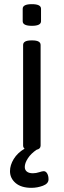

<svg xmlns="http://www.w3.org/2000/svg" viewBox="-20 -719 305 922"><path d="M89 -617V-677Q89 -699 133 -699Q177 -699 177 -677V-617Q177 -595 133 -595Q89 -595 89 -617ZM213 142Q213 163 186 173Q159 183 131 183Q82 183 55 160Q28 137 28 103Q28 74 46 44.5Q64 15 98 -5Q91 -11 91 -20V-503Q91 -525 131 -525H135Q175 -525 175 -503V-20Q175 -4 156 0Q129 18 114 41Q99 64 99 83Q99 97 109 105Q119 113 138 113Q153 113 168 108Q183 103 190 103Q200 103 206.5 114Q213 125 213 142Z"/></svg>

Font: Asap-Regular
Style: Regular
Weight: 400
Designer: Pablo Cosgaya
Foundry: Omnibus-Type
Version: Version 2.000; ttfautohint (v1.8)